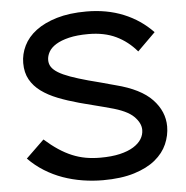

<svg xmlns="http://www.w3.org/2000/svg" viewBox="-56 -875 911 940"><g transform="rotate(-5 399.0 -405.0)"><path d="M748 -225Q748 -181 729.5 -138.5Q711 -96 671 -63Q631 -30 567 -10Q503 10 413 10Q363 10 313 2Q263 -6 216.5 -22.5Q170 -39 127.5 -65.5Q85 -92 50 -128L139 -214Q174 -183 206.5 -161.5Q239 -140 271.5 -126.5Q304 -113 337.5 -107Q371 -101 409 -101Q465 -101 505.5 -110.5Q546 -120 572.5 -136.5Q599 -153 612 -174Q625 -195 625 -219Q625 -253 592 -285.5Q559 -318 477 -339Q471 -341 449.5 -346.5Q428 -352 403 -358.5Q378 -365 356.5 -370.5Q335 -376 328 -378Q273 -393 226 -411.5Q179 -430 145 -455Q111 -480 92 -514Q73 -548 73 -595Q73 -639 93 -680Q113 -721 154 -752Q195 -783 257 -801.5Q319 -820 403 -820Q503 -820 585 -786.5Q667 -753 727 -690L639 -603Q596 -654 538.5 -681.5Q481 -709 403 -709Q347 -709 307.5 -699.5Q268 -690 243 -674.5Q218 -659 207 -639Q196 -619 196 -599Q196 -580 206 -565Q216 -550 238 -536.5Q260 -523 296 -510Q332 -497 383 -483Q389 -481 408 -476.5Q427 -472 448 -466Q469 -460 488 -455Q507 -450 514 -448Q636 -417 692 -358Q748 -299 748 -225Z"/></g></svg>

Font: TypoPRO Sinkin Sans
Style: 500 Medium
Weight: 500
Designer: Keith Bates
Foundry: K-Type
Version: Sinkin Sans (version 1.0)  by Keith Bates   •   © 2014   www